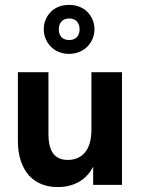

<svg xmlns="http://www.w3.org/2000/svg" viewBox="-20 -749 574 778"><path d="M213.5 9Q245.7 9 271.5 0.4Q297.2 -8.2 316.9 -23.6Q336.5 -39 349.7 -60Q363 -81 369.7 -105L357.5 -128V0H474.3V-456.5H350.5V-224.5Q350.5 -194.5 344.2 -171.5Q338 -148.5 325.6 -132.9Q313.2 -117.3 295.3 -109.1Q277.3 -101 254.5 -101Q215.5 -101 195.9 -126.5Q176.3 -152 176.3 -207V-456.5H52.5V-179Q52.5 -132 64.5 -96.6Q76.5 -61.2 97.5 -38Q118.5 -14.7 148 -2.9Q177.5 9 213.5 9ZM259.6 -530.7Q281.8 -530.7 301 -538.5Q320.2 -546.3 333.7 -559.8Q347.2 -573.3 355 -591.5Q362.8 -609.7 362.8 -630.5Q362.8 -651.2 355 -669.4Q347.2 -687.6 333.7 -701.2Q320.2 -714.7 301 -722Q281.8 -729.2 260 -729.2Q237.5 -729.2 218.5 -722Q199.4 -714.7 186.1 -701.2Q172.7 -687.7 165 -669.5Q157.3 -651.3 157.3 -630.5Q157.3 -609.7 165 -591.5Q172.7 -573.4 186.1 -559.8Q199.4 -546.3 218.5 -538.5Q237.5 -530.7 259.6 -530.7ZM260.2 -586.8Q240.8 -586.8 229.5 -598.1Q218.3 -609.5 218.3 -630.1Q218.3 -650.7 229.5 -662.5Q240.8 -674.2 260.2 -674.2Q279.7 -674.2 291.1 -662.5Q302.5 -650.7 302.5 -630.5Q302.5 -609.5 291.1 -598.1Q279.7 -586.8 260.2 -586.8Z"/></svg>

Font: Tilda Sans VF
Style: Regular
Weight: 400
Designer: ParaType Ltd
Foundry: ParaType Ltd
Version: Version 1.010